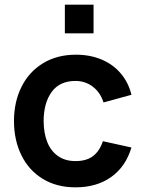

<svg xmlns="http://www.w3.org/2000/svg" viewBox="-20 -790 616 825"><path d="M258.7 -646.7V-770H382V-646.7ZM304.5 15Q223.1 15 163.3 -21.8Q103.5 -58.5 71.9 -123.2Q40.2 -187.8 40 -270Q40.2 -352.9 72.7 -417.5Q105.2 -482.2 165.4 -518.6Q225.6 -555 306.2 -555Q366.9 -555 416.5 -534.2Q466 -513.3 499 -474.3Q532.1 -435.3 544.8 -382.7L424.8 -349.8Q411.1 -393 378.7 -417.6Q346.3 -442.2 304.5 -442.2Q236.4 -442.2 202.1 -395Q167.8 -347.9 167.5 -270Q167.7 -218 183.2 -179.3Q198.7 -140.7 229.5 -119.3Q260.3 -97.8 304.5 -97.8Q351.2 -97.8 379.4 -119.1Q407.7 -140.4 422.2 -183.3L544.8 -156.2Q520.1 -73.7 457.6 -29.3Q395.1 15 304.5 15Z"/></svg>

Font: Manrope
Style: Regular
Weight: 400
Designer: Mikhail Sharanda
Foundry: Mikhail Sharanda
Version: Version 4.503